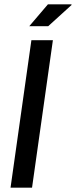

<svg xmlns="http://www.w3.org/2000/svg" viewBox="-20 -873 353 893"><path d="M126 -686H226L129 0H29ZM203 -853H312L313 -850L204 -751H116Z"/></svg>

Font: Archivo Narrow Medium
Style: Italic
Weight: 500
Italic angle: -8°
Designer: Hector Gatti
Foundry: Omnibus-Type
Version: Version 2.001